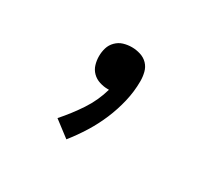

<svg xmlns="http://www.w3.org/2000/svg" viewBox="-85 -276 669 619"><g transform="rotate(30 250.0 33.5)"><path d="M215 215 156 170Q188 134 214.5 94Q241 54 254 8H249Q234 8 218.5 3Q203 -2 192 -13Q181 -24 176.5 -39Q172 -54 172 -70Q172 -86 176.5 -101Q181 -116 192.5 -127.5Q204 -139 219 -143.5Q234 -148 250 -148Q266 -148 282 -143Q298 -138 309 -126.5Q320 -115 324 -99Q328 -83 328 -67Q328 -28 319 10Q310 48 295 83.5Q280 119 259.5 152Q239 185 215 215Z"/></g></svg>

Font: Iosevka Custom
Style: Regular
Weight: 400
Monospace: yes
Designer: Belleve Invis
Foundry: Belleve Invis
Version: Version 32.5.0; ttfautohint (v1.8.4)